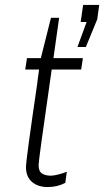

<svg xmlns="http://www.w3.org/2000/svg" viewBox="-20 -746 421 776"><path d="M219 -674 196 -511H315L308 -465H189L184 -430Q136 -99 136 -79Q136 -54 149.5 -45Q163 -36 186 -36Q197 -36 216.5 -41Q236 -46 250 -52L244 -7Q212 10 173 10Q133 10 109 -11Q85 -32 85 -71Q85 -99 130 -405Q132 -425 138 -465H82L89 -511H145L186 -674ZM330 -657H306L316 -726H381L373 -668L327 -556H293Z"/></svg>

Font: Chivo Thin Italic
Style: Regular
Weight: 100
Italic angle: -8.05°
Designer: Hector Gatti
Foundry: Omnibus-Type
Version: Version 1.007